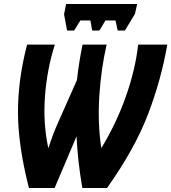

<svg xmlns="http://www.w3.org/2000/svg" viewBox="-20 -936 853 956"><path d="M349 -784 380 -834H430L439 -784H475L505 -834H555L566 -784H602L652 -867L663 -916H309L299 -864L314 -784ZM252 0 361 -257Q364 -197 371 -133Q378 -69 390 0H513Q650 -193 716 -364.5Q782 -536 813 -714H668Q654 -590 607 -456.5Q560 -323 486 -201H484Q466 -323 474.5 -457.5Q483 -592 511 -714H391Q382 -670 375 -626Q368 -582 363 -537L271 -330Q242 -265 222 -201H220Q194 -323 204 -457Q214 -591 253 -714H115Q69 -539 69.5 -375Q70 -211 124 0Z"/></svg>

Font: Noto Sans UI Condensed ExtraBold
Style: Italic
Weight: 800
Width: 3
Designer: Monotype Design Team
Foundry: Monotype Imaging Inc.
Version: 1.001